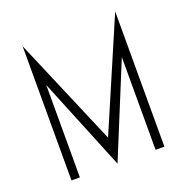

<svg xmlns="http://www.w3.org/2000/svg" viewBox="-122 -788 874 901"><g transform="rotate(-20 315.0 -337.5)"><path d="M82 -675 314 -130 548 -675V-674V0H504V-463L314 0L126 -461V0H84V-673Z"/></g></svg>

Font: HiLo-Deco
Style: Deco
Weight: 500
Version: Version 001.000